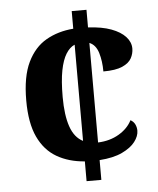

<svg xmlns="http://www.w3.org/2000/svg" viewBox="-52 -759 662 803"><g transform="rotate(-5 279.5 -357.0)"><path d="M279 -83Q212 -88 162 -117Q112 -146 84.5 -204.5Q57 -263 57 -358Q57 -458 86 -518Q115 -578 165 -606.5Q215 -635 279 -640V-714H341V-640Q399 -637 438 -622.5Q477 -608 497.5 -585.5Q518 -563 518 -536Q518 -515 507.5 -495.5Q497 -476 469 -463.5Q441 -451 389 -451Q389 -494 378.5 -529Q368 -564 341 -575V-157Q391 -159 429 -181.5Q467 -204 484 -238Q497 -231 503 -218.5Q509 -206 509 -192Q509 -169 491 -145.5Q473 -122 436 -104.5Q399 -87 341 -83V0H279ZM279 -573Q258 -564 242.5 -539Q227 -514 218.5 -470.5Q210 -427 210 -359Q210 -283 226.5 -235Q243 -187 279 -169Z"/></g></svg>

Font: Noto Naskh Arabic
Style: Bold
Weight: 700
Designer: Monotype Design Team, David Williams, Mohamad Dakak and Nizar Qandah
Foundry: Monotype Imaging Inc.
Version: Version 2.016